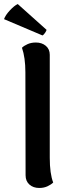

<svg xmlns="http://www.w3.org/2000/svg" viewBox="-39 -919 354 953"><path d="M88 -49 87 -560Q87 -633 70 -682Q80 -692 98 -700Q116 -708 139 -708Q169 -708 188.5 -691.5Q208 -675 208 -647V-136Q208 -57 225 -13Q215 -3 197 5.5Q179 14 156 14Q126 14 107 -3Q88 -20 88 -49ZM49 -899 192 -771Q192 -767 185 -756.5Q178 -746 172 -743L-19 -824Q-12 -844 10 -867.5Q32 -891 49 -899Z"/></svg>

Font: Arima Madurai ExtraBold
Style: Regular
Weight: 800
Designer: Joana Correia and Natanael Gama
Foundry: NDISCOVER
Version: Version 1.019